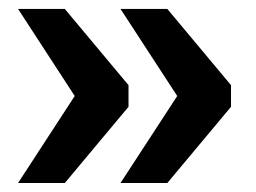

<svg xmlns="http://www.w3.org/2000/svg" viewBox="-20 -486 578 434"><path d="M20.8 -72.3 148.9 -269 20.8 -465.8H126.5L270.5 -293.5V-244.6L126.5 -72.3ZM252.4 -72.3 380.6 -269 252.4 -465.8H358.2L502.2 -293.5V-244.6L358.2 -72.3Z"/></svg>

Font: RobotoFlex
Style: Regular
Weight: 400
Designer: Berlow after Robertson
Foundry: Google
Version: Version 2.136